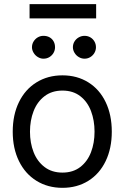

<svg xmlns="http://www.w3.org/2000/svg" viewBox="-20 -904 607 935"><path d="M42 -262.7Q42 -344.7 72.3 -406.7Q102.5 -468.8 157.7 -502.9Q212.9 -537.1 284.2 -537.1Q355.5 -537.1 410.2 -502.9Q464.8 -468.8 494.6 -406.7Q524.4 -344.7 524.4 -262.7Q524.4 -181.6 494.6 -119.6Q464.8 -57.6 410.2 -23.4Q355.5 10.7 284.2 10.7Q212.9 10.7 157.7 -23.4Q102.5 -57.6 72.3 -119.6Q42 -181.6 42 -262.7ZM440.4 -262.7Q440.4 -317.4 423.3 -362.8Q406.2 -408.2 371.1 -435.5Q335.9 -462.9 284.2 -462.9Q232.4 -462.9 196.8 -435.5Q161.1 -408.2 143.6 -362.8Q126 -317.4 126 -262.7Q126 -208 143.6 -163.1Q161.1 -118.2 196.8 -90.8Q232.4 -63.5 284.2 -63.5Q335.9 -63.5 371.1 -90.8Q406.2 -118.2 423.3 -163.1Q440.4 -208 440.4 -262.7ZM135.7 -673.8Q135.7 -689.5 143.6 -702.1Q151.4 -714.8 164.1 -722.2Q176.8 -729.5 191.4 -729.5Q208 -729.5 220.7 -722.7Q233.4 -715.8 240.7 -703.1Q248 -690.4 248 -673.8Q248 -659.2 240.7 -646.5Q233.4 -633.8 220.7 -626Q208 -618.2 191.4 -618.2Q177.7 -618.2 164.6 -626Q151.4 -633.8 143.6 -647Q135.7 -660.2 135.7 -673.8ZM335 -673.8Q335 -689.5 342.8 -702.1Q350.6 -714.8 363.8 -722.2Q377 -729.5 391.6 -729.5Q407.2 -729.5 419.9 -722.2Q432.6 -714.8 439.9 -702.1Q447.3 -689.5 447.3 -673.8Q447.3 -659.2 439.9 -646.5Q432.6 -633.8 419.9 -626Q407.2 -618.2 391.6 -618.2Q377 -618.2 363.8 -626Q350.6 -633.8 342.8 -647Q335 -660.2 335 -673.8ZM448.2 -814.5H124V-883.8H448.2Z"/></svg>

Font: WEMIX Pretendard Variable
Style: Regular
Weight: 400
Designer: Base glyphs from Inter by Rasmus Andersson; Hangeul glyphs from Noto Sans CJK(Source Han Sans) by Jang Soo-young and Kan
Foundry: Kil Hyung-jin
Version: Version 1.000;Glyphs 3.2 (3208)